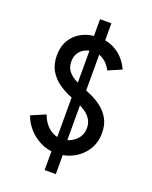

<svg xmlns="http://www.w3.org/2000/svg" viewBox="-172 -925 906 1142"><g transform="rotate(20 281.0 -354.0)"><path d="M285.6 7.3Q230 7.3 184.3 -15.9Q138.7 -39.1 107.2 -75.7Q75.7 -112.3 63 -152.3L153.3 -190.9Q163.6 -161.1 182.4 -137Q201.2 -112.8 227.3 -98.4Q253.4 -84 284.7 -84Q315.4 -84 343.5 -97.9Q371.6 -111.8 389.2 -137Q406.7 -162.1 406.7 -196.3Q406.7 -229 391.1 -252.4Q375.5 -275.9 351.6 -291.7Q327.6 -307.6 302.5 -318.4Q277.3 -329.1 259.3 -335.9Q212.4 -354 174.1 -381.1Q135.7 -408.2 113 -447.5Q90.3 -486.8 90.3 -542.5Q90.3 -600.1 116 -641.6Q141.6 -683.1 185.8 -705.3Q230 -727.5 286.1 -727.5Q339.4 -727.5 378.9 -709Q418.5 -690.4 445.3 -660.6Q472.2 -630.9 486.8 -596.2L402.8 -560.1Q394 -578.6 377.9 -596.7Q361.8 -614.7 339.4 -626Q316.9 -637.2 288.6 -637.2Q262.2 -637.2 238 -626Q213.9 -614.7 198.7 -592.5Q183.6 -570.3 183.6 -537.6Q183.6 -499.5 204.1 -475.3Q224.6 -451.2 254.9 -436.3Q285.2 -421.4 314 -410.2Q334.5 -402.3 366.2 -387.7Q397.9 -373 429 -348.9Q460 -324.7 480.7 -287.8Q501.5 -251 501 -198.2Q501 -137.2 470.9 -90.8Q440.9 -44.4 391.8 -18.6Q342.8 7.3 285.6 7.3ZM255.4 124V-11.2L258.8 -71.3V-348.1L263.2 -384.3V-652.8L258.3 -697.3V-832H330.1V-697.3L325.7 -650.9V-384.3L321.3 -348.1V-71.3L326.2 -10.7V124Z"/></g></svg>

Font: Reddit Mono Medium
Style: Regular
Weight: 500
Monospace: yes
Designer: Stephen Hutchings
Foundry: Reddit
Version: Version 1.014